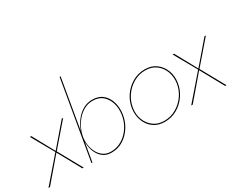

<svg xmlns="http://www.w3.org/2000/svg" viewBox="-110 -1212 2034 1653"><g transform="rotate(-30 907.0 -385.5)"><path d="M403 -459 211 -237 342 0H329L203 -229L7 0H-8L198 -238L73 -460H87L205 -245L389 -459Z M429 0H419L553 -780H563ZM863 -230Q854 -165 819 -110Q784 -55 731.5 -22.5Q679 10 616 9Q569 9 537 -13.5Q505 -36 487 -71.5Q469 -107 463.5 -148.5Q458 -190 464 -230Q471 -273 490.5 -315.5Q510 -358 540 -393Q570 -428 609.5 -449Q649 -470 696 -470Q760 -470 800 -436Q840 -402 856 -347.5Q872 -293 863 -230ZM853 -230Q862 -290 846.5 -342.5Q831 -395 792.5 -428Q754 -461 693 -460Q650 -460 612 -440Q574 -420 544.5 -386.5Q515 -353 495.5 -312.5Q476 -272 469 -230Q463 -192 469 -152Q475 -112 493 -78Q511 -44 541 -23Q571 -2 613 -1Q674 0 725 -31Q776 -62 810 -114.5Q844 -167 853 -230Z M956 -230Q965 -296 1002 -350.5Q1039 -405 1095.5 -437.5Q1152 -470 1219 -470Q1285 -470 1330.5 -436Q1376 -402 1397 -347.5Q1418 -293 1409 -230Q1400 -165 1362.5 -110Q1325 -55 1269 -23Q1213 9 1146 9Q1080 9 1034.5 -24.5Q989 -58 968.5 -112.5Q948 -167 956 -230ZM966 -230Q957 -170 977 -118Q997 -66 1040.5 -33.5Q1084 -1 1146 -1Q1210 -1 1264 -32Q1318 -63 1354 -115Q1390 -167 1399 -230Q1407 -291 1387.5 -343Q1368 -395 1324.5 -427.5Q1281 -460 1218 -460Q1155 -460 1101 -429Q1047 -398 1011 -345.5Q975 -293 966 -230Z M1822 -459 1630 -237 1761 0H1748L1622 -229L1426 0H1411L1617 -238L1492 -460H1506L1624 -245L1808 -459Z"/></g></svg>

Font: Jost Thin
Style: Italic
Weight: 200
Italic angle: -5°
Version: Version 3.710